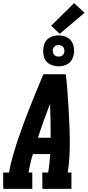

<svg xmlns="http://www.w3.org/2000/svg" viewBox="-35 -1211 562 1231"><path d="M-14 0 -15 -105H23Q32 -158 47.5 -211.5Q63 -265 80.5 -317.5Q98 -370 117.5 -422.5Q137 -475 158 -527Q179 -579 200 -631Q221 -683 243 -735H387Q393 -683 397 -631Q401 -579 404 -527Q407 -475 409.5 -422.5Q412 -370 412.5 -317.5Q413 -265 410.5 -211.5Q408 -158 399 -105H423V0H237L236 -105H274Q279 -135 282 -164Q285 -193 287 -223H176Q167 -194 160 -164.5Q153 -135 148 -105H172V0ZM208 -328H290Q290 -383 289 -437.5Q288 -492 286 -546Q265 -492 245.5 -437.5Q226 -383 208 -328ZM340 -786Q317 -786 295 -794.5Q273 -803 260 -820.5Q247 -838 243.5 -861.5Q240 -885 244 -909Q246 -925 254.5 -940.5Q263 -956 277.5 -966Q292 -976 308 -980Q324 -984 341 -984Q364 -984 386 -975.5Q408 -967 421 -949.5Q434 -932 438 -908.5Q442 -885 438 -861Q435 -845 426.5 -829.5Q418 -814 404 -804Q390 -794 373.5 -790Q357 -786 340 -786ZM341 -848Q347 -848 353 -849.5Q359 -851 364 -855Q369 -859 372.5 -864.5Q376 -870 377 -876Q379 -885 377 -893.5Q375 -902 370.5 -908.5Q366 -915 358 -918.5Q350 -922 341 -922Q335 -922 328.5 -920.5Q322 -919 317 -915Q312 -911 308.5 -905.5Q305 -900 304 -894Q303 -885 304.5 -876.5Q306 -868 311 -861.5Q316 -855 324 -851.5Q332 -848 341 -848ZM348 -994 293 -1046 440 -1191 507 -1129Z"/></svg>

Font: Iosevka Curly Slab Extrabold
Style: Italic
Weight: 800
Italic angle: -9°
Monospace: yes
Designer: Belleve Invis
Foundry: Belleve Invis
Version: Version 22.1.2; ttfautohint (v1.8.4)